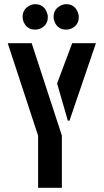

<svg xmlns="http://www.w3.org/2000/svg" viewBox="-20 -888 490 908"><path d="M86.9 -807.6Q86.9 -844.7 120.1 -861.3Q132.8 -868.2 146.5 -868.2Q184.6 -868.2 200.2 -833Q206.1 -820.3 206.1 -807.6Q206.1 -769.5 172.9 -753.9Q160.2 -748 146.5 -748Q108.4 -748 92.8 -782.2Q86.9 -794.9 86.9 -807.6ZM233.4 -807.6Q233.4 -844.7 266.6 -861.3Q279.3 -868.2 293 -868.2Q331.1 -868.2 346.7 -833Q352.5 -820.3 352.5 -807.6Q352.5 -769.5 319.3 -753.9Q306.6 -748 293 -748Q254.9 -748 239.3 -782.2Q233.4 -794.9 233.4 -807.6ZM16.6 -683.6H129.9L272.5 -247.1V0H160.2V-246.1ZM250 -493.2 321.3 -683.6H433.6L308.6 -317.4H300.8Z"/></svg>

Font: Post No Bills Colombo
Style: Bold
Weight: 800
Designer: Kosala Senevirathne, Siva Puranthara, Lasantha Premarathna, Tharique Azeez
Foundry: Mooniak
Version: Version 1.220 ; ttfautohint (v1.5)